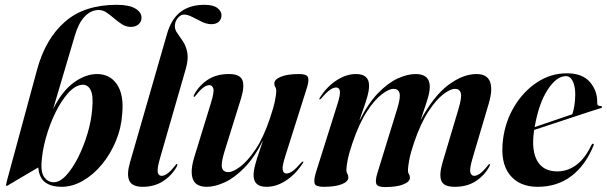

<svg xmlns="http://www.w3.org/2000/svg" viewBox="-20 -748 2460 778"><path d="M283.5 -604.5 195 -305.5Q231 -378.5 278.8 -413.2Q326.5 -448 373 -448Q425 -448 453.5 -406.8Q482 -365.5 475.5 -290Q472 -231 449.8 -177.2Q427.5 -123.5 392.8 -81.5Q358 -39.5 315.5 -15.2Q273 9 229 9Q189 9 164 -8.5Q139 -26 135 -69.5L15.5 1Q10.5 5 6.5 5Q4 4.5 4.5 0.5Q5 -3.5 8 -15L130 -465Q164 -590.5 242.8 -659.5Q321.5 -728.5 453 -728.5Q503 -728.5 528.2 -713.5Q553.5 -698.5 553.5 -676Q553.5 -660.5 541.8 -649.8Q530 -639 510 -639Q491 -639 474.5 -649.5Q458 -660 442.5 -673.5Q427 -687 411.8 -697.2Q396.5 -707.5 380 -707.5Q348.5 -707.5 323.2 -681Q298 -654.5 283.5 -604.5ZM312.5 -404.5Q284 -402 256 -370.8Q228 -339.5 204.5 -291.5Q181 -243.5 165.8 -188.8Q150.5 -134 148 -84Q146 -47 160.8 -28.2Q175.5 -9.5 198 -9.5Q222.5 -9.5 248.5 -37.8Q274.5 -66 297 -111Q319.5 -156 334.8 -207.5Q350 -259 353.5 -305.5Q359 -360.5 347 -383.5Q335 -406.5 312.5 -404.5Z M808 -728.5Q843.5 -728.5 860.5 -715.8Q877.5 -703 877.5 -686Q877.5 -670.5 866.8 -660.2Q856 -650 836.5 -650Q818 -650 798 -659.8Q778 -669.5 759.2 -679.2Q740.5 -689 726 -689Q711.5 -689 700 -674.5Q688.5 -660 688.5 -642Q688.5 -627 699 -612.8Q709.5 -598.5 721.5 -580.2Q733.5 -562 738.8 -536Q744 -510 733.5 -471.5L629 -109Q616 -64.5 619.2 -50Q622.5 -35.5 635 -35.5Q645.5 -35.5 658.2 -44.5Q671 -53.5 689.5 -77Q694.5 -84 697 -83.5Q701 -82.5 696 -72.5Q675.5 -36 640.2 -13.5Q605 9 558.5 9Q515.5 9 504 -15.8Q492.5 -40.5 506.5 -89L656.5 -609.5Q674 -671.5 712 -700Q750 -728.5 808 -728.5Z M1208 -93.5Q1211.5 -93 1207 -87Q1179 -43 1139.8 -17Q1100.5 9 1060 9Q1007.5 9 1007.5 -38Q1007.5 -56 1014.5 -82Q1021.5 -108 1030.8 -134.2Q1040 -160.5 1046 -179.5Q1010.5 -109 969.8 -67.8Q929 -26.5 889.8 -8.8Q850.5 9 818.5 9Q772.5 9 761.2 -23Q750 -55 767 -110.5L834.5 -330Q848.5 -374.5 844.5 -388.8Q840.5 -403 828.5 -403Q818 -403 805.2 -394.2Q792.5 -385.5 773.5 -361.5Q768.5 -355 766.5 -355.5Q762.5 -356 767.5 -366Q788 -403 822.8 -425.5Q857.5 -448 907.5 -448Q951.5 -448 961.8 -424Q972 -400 957 -350L889 -132Q874.5 -84.5 879.8 -67.5Q885 -50.5 905 -50.5Q923.5 -50.5 953 -72.2Q982.5 -94 1015 -142Q1047.5 -190 1074 -269Q1088.5 -311.5 1094 -338.8Q1099.5 -366 1099.5 -380Q1099.5 -389.5 1095.5 -395.2Q1091.5 -401 1091.5 -409.5Q1091.5 -426 1118 -437Q1144.5 -448 1192 -448Q1222 -448 1227.5 -435.8Q1233 -423.5 1225 -396.5L1136.5 -117Q1123 -75.5 1125.5 -60.2Q1128 -45 1141 -45Q1151.5 -45 1165 -54.2Q1178.5 -63.5 1200.5 -89Q1205.5 -94 1208 -93.5Z M1509 -46 1589.5 -307Q1604 -354 1598.8 -371Q1593.5 -388 1574.5 -388Q1556.5 -388 1527.5 -366.2Q1498.5 -344.5 1467 -296.5Q1435.5 -248.5 1408.5 -169.5Q1394 -127 1388.8 -99.8Q1383.5 -72.5 1383.5 -59Q1383.5 -50 1387.5 -44Q1391.5 -38 1391.5 -29Q1391.5 -12 1364.8 -1.5Q1338 9 1290.5 9Q1259.5 9 1255 -4.2Q1250.5 -17.5 1260.5 -50.5L1347.5 -326.5Q1359.5 -364 1357.2 -378.8Q1355 -393.5 1342 -393.5Q1331.5 -393.5 1318 -384.5Q1304.5 -375.5 1282 -349.5Q1277.5 -344.5 1275 -345Q1272 -345.5 1276 -352Q1303.5 -396 1343 -422Q1382.5 -448 1422.5 -448Q1475.5 -448 1475.5 -401Q1475.5 -381 1468.2 -355.8Q1461 -330.5 1451.8 -305Q1442.5 -279.5 1436 -258Q1471.5 -329 1511.8 -370.5Q1552 -412 1591.5 -430Q1631 -448 1664.5 -448Q1721.5 -448 1721.5 -396.5Q1721.5 -373 1709.2 -336Q1697 -299 1684.5 -261.5Q1737.5 -359.5 1796.8 -403.8Q1856 -448 1910.5 -448Q1953.5 -448 1965.5 -417Q1977.5 -386 1960.5 -328.5L1895.5 -109Q1882 -64 1885.8 -49.8Q1889.5 -35.5 1901.5 -35.5Q1912 -35.5 1924.8 -44.5Q1937.5 -53.5 1956.5 -77Q1961.5 -84 1963.5 -83.5Q1967.5 -82.5 1962.5 -72.5Q1942 -36 1907.2 -13.5Q1872.5 9 1822.5 9Q1778.5 9 1768.5 -15Q1758.5 -39 1773 -89L1838 -307Q1852 -354 1847.2 -371Q1842.5 -388 1823.5 -388Q1805.5 -388 1776.8 -366.5Q1748 -345 1716.2 -296.8Q1684.5 -248.5 1657.5 -169.5Q1643.5 -128 1638.2 -99.5Q1633 -71 1633 -57.5Q1633 -48.5 1637 -42.5Q1641 -36.5 1641 -28Q1641 -11.5 1614.2 -0.8Q1587.5 10 1540.5 10Q1509.5 10 1504.8 -3Q1500 -16 1509 -46Z M2384.5 -157Q2352 -77.5 2294.8 -34.2Q2237.5 9 2158.5 9Q2084 9 2045 -40.5Q2006 -90 2018.5 -184.5Q2028 -257.5 2064.8 -318Q2101.5 -378.5 2156.8 -414.8Q2212 -451 2277 -451Q2340.5 -451 2371 -414.8Q2401.5 -378.5 2400 -331Q2399 -318.5 2413.5 -318.5Q2419 -318 2419.5 -315Q2420.5 -312 2415 -310Q2407.5 -308 2377.5 -298.2Q2347.5 -288.5 2306 -274.8Q2264.5 -261 2221.5 -246.8Q2178.5 -232.5 2144.5 -221.5Q2144 -218 2143.5 -214.5Q2133 -137 2157.5 -95.2Q2182 -53.5 2238 -53.5Q2280 -53.5 2315.5 -79.8Q2351 -106 2376.5 -160.5Q2380 -166.5 2383.5 -165.5Q2388 -164.5 2384.5 -157ZM2273 -439.5Q2235 -439.5 2199 -384.2Q2163 -329 2146.5 -233Q2184.5 -246 2228.8 -261.2Q2273 -276.5 2299 -285Q2304 -299 2307.2 -318.8Q2310.5 -338.5 2311 -364.5Q2311 -398 2301 -418.8Q2291 -439.5 2273 -439.5Z"/></svg>

Font: Fraunces 144pt SemiBold
Style: Italic
Weight: 600
Italic angle: -16°
Version: Version 1.000;[0bf87f6ff]